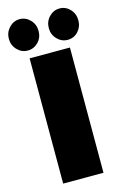

<svg xmlns="http://www.w3.org/2000/svg" viewBox="-188 -976 661 1035"><g transform="rotate(-15 143.0 -458.5)"><path d="M-51 -829Q-51 -865 -26.5 -891Q-2 -917 32 -917Q66 -917 90.5 -891.5Q115 -866 115 -829Q115 -792 90.5 -767Q66 -742 32 -742Q-2 -742 -26.5 -767.5Q-51 -793 -51 -829ZM172 -829Q172 -866 196.5 -891.5Q221 -917 255 -917Q289 -917 313 -891.5Q337 -866 337 -829Q337 -793 313.5 -767.5Q290 -742 255 -742Q221 -742 196.5 -767.5Q172 -793 172 -829ZM30 -699H255V0H30Z"/></g></svg>

Font: Readiness Black
Style: Regular
Weight: 900
Designer: Katatrad Team
Foundry: CadsonDemak
Version: Version 1.00;April 23, 2019;FontCreator 11.5.0.2425 64-bit; 